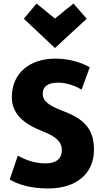

<svg xmlns="http://www.w3.org/2000/svg" viewBox="-20 -1045 584 1087"><path d="M187 -1025 291 -940 396 -1025 471 -939 291 -773 115 -939ZM512 -197C512 -64 415 22 252 22C147 22 75 -4 35 -29L81 -164C116 -144 171 -120 238 -120C299 -120 330 -148 330 -194C330 -246 292 -274 218 -303C111 -345 47 -403 47 -495C47 -630 147 -713 293 -713C377 -713 445 -689 488 -664L442 -538C406 -558 360 -577 309 -577C252 -577 222 -556 222 -514C222 -464 272 -442 350 -411C464 -367 512 -306 512 -197Z"/></svg>

Font: Repo ExtraBold
Style: Bold
Weight: 700
Designer: Stefan Peev
Foundry: Context Ltd
Version: Version 1.502